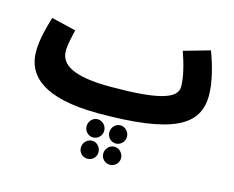

<svg xmlns="http://www.w3.org/2000/svg" viewBox="-101 -604 1245 1020"><g transform="rotate(15 522.0 -94.0)"><path d="M449 21C858 21 992 -56 992 -223C992 -296 966 -389 940 -457L796 -416C820 -348 837 -280 837 -229C837 -161 729 -132 475 -132C266 -132 196 -181 196 -255C196 -290 207 -334 216 -373L81 -405C66 -354 44 -281 44 -211C44 -84 139 21 449 21ZM579 152C606 152 628 130 628 102C628 76 606 52 579 52C552 52 531 76 531 102C531 130 552 152 579 152ZM454 152C481 152 503 130 503 102C503 76 481 52 454 52C427 52 406 76 406 102C406 130 427 152 454 152ZM578 269C605 269 627 248 627 220C627 194 605 170 578 170C551 170 529 194 529 220C529 248 551 269 578 269ZM455 269C482 269 503 248 503 220C503 194 482 170 455 170C427 170 406 194 406 220C406 248 427 269 455 269Z"/></g></svg>

Font: Noto Sans Arabic UI XBd
Style: Regular
Weight: 800
Designer: Monotype Design Team, Nadine Chahine and Nizar Qandah
Foundry: Monotype Imaging Inc.
Version: Version 2.010